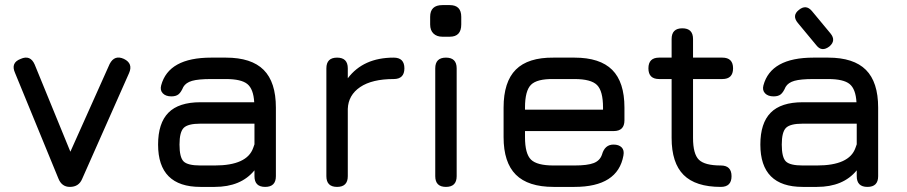

<svg xmlns="http://www.w3.org/2000/svg" viewBox="-20 -733 3558 753"><path d="M302 -31Q289 0 254 0Q222 0 209 -33L39 -447Q21 -487 61 -502Q99 -519 116 -480L256 -138L410 -482Q429 -519 466 -502Q503 -484 486 -446Z M766 0Q600 0 600 -166Q600 -250 640.5 -291Q681 -332 766 -332H977Q974 -384 950 -403.5Q926 -423 866 -423H808Q758 -423 733.5 -416Q709 -409 699 -392Q690 -371 680 -363Q670 -355 652 -355Q630 -355 618.5 -367Q607 -379 612 -398Q641 -507 808 -507H866Q966 -507 1014 -459Q1062 -411 1062 -311V-42Q1062 0 1020 0Q978 0 978 -42V-65Q925 0 822 0ZM822 -84Q949 -84 973 -153Q974 -155 975.5 -160Q977 -165 978 -167V-248H766Q717 -248 700.5 -231.5Q684 -215 684 -166Q684 -116 700 -100Q716 -84 766 -84Z M1344 -42Q1344 0 1302 0Q1260 0 1260 -42V-465Q1260 -507 1302 -507Q1344 -507 1344 -465V-426Q1405 -507 1524 -507Q1566 -507 1566 -465Q1566 -423 1524 -423Q1439 -423 1392.5 -391.5Q1346 -360 1344 -306Z M1715 -589Q1693 -589 1680 -601.5Q1667 -614 1667 -637V-667Q1667 -713 1715 -713H1744Q1789 -713 1789 -667V-637Q1789 -589 1744 -589ZM1687 -42V-465Q1687 -507 1729 -507Q1771 -507 1771 -465V-42Q1771 0 1729 0Q1687 0 1687 -42Z M2151 0Q2051 0 2003 -48Q1955 -96 1955 -195V-311Q1955 -412 2003 -460Q2051 -508 2151 -507H2233Q2333 -507 2381 -459Q2429 -411 2429 -311V-261Q2429 -219 2387 -219H2039V-195Q2039 -130 2062.5 -107Q2086 -84 2151 -84H2233Q2284 -84 2308.5 -93.5Q2333 -103 2341 -127Q2352 -166 2386 -166Q2407 -166 2418 -155Q2429 -144 2425 -123Q2403 0 2233 0ZM2151 -423Q2086 -424 2062.5 -400.5Q2039 -377 2039 -311V-303H2345V-311Q2345 -376 2321.5 -399.5Q2298 -423 2233 -423Z M2807 0Q2708 0 2661 -47Q2614 -94 2614 -192V-423H2565Q2523 -423 2523 -465Q2523 -507 2565 -507H2614V-580Q2614 -622 2656 -622Q2698 -622 2698 -580V-507H2813Q2855 -507 2855 -465Q2855 -423 2813 -423H2698V-192Q2698 -129 2721 -106.5Q2744 -84 2807 -84Q2849 -84 2849 -42Q2849 0 2807 0Z M3233 -551Q3203 -528 3182 -555L3109 -643Q3085 -672 3113 -694Q3141 -717 3164 -690L3237 -602Q3260 -574 3233 -551ZM3128 0Q2962 0 2962 -166Q2962 -250 3002.5 -291Q3043 -332 3128 -332H3339Q3336 -384 3312 -403.5Q3288 -423 3228 -423H3170Q3120 -423 3095.5 -416Q3071 -409 3061 -392Q3052 -371 3042 -363Q3032 -355 3014 -355Q2992 -355 2980.5 -367Q2969 -379 2974 -398Q3003 -507 3170 -507H3228Q3328 -507 3376 -459Q3424 -411 3424 -311V-42Q3424 0 3382 0Q3340 0 3340 -42V-65Q3287 0 3184 0ZM3184 -84Q3311 -84 3335 -153Q3336 -155 3337.5 -160Q3339 -165 3340 -167V-248H3128Q3079 -248 3062.5 -231.5Q3046 -215 3046 -166Q3046 -116 3062 -100Q3078 -84 3128 -84Z"/></svg>

Font: Jura
Style: Bold
Weight: 700
Designer: Daniel Johnson, Alexei Vanyashin
Foundry: Daniel Johnson
Version: Version 5.103